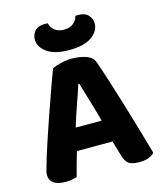

<svg xmlns="http://www.w3.org/2000/svg" viewBox="-123 -920 865 1021"><g transform="rotate(-15 310.0 -410.0)"><path d="M407 -133H211Q200 -97 190.5 -62Q181 -27 174 0Q161 4 147 7Q133 10 113 10Q69 10 46.5 -5.5Q24 -21 24 -50Q24 -64 28 -77Q32 -90 37 -107Q44 -134 57 -174Q70 -214 85.5 -260.5Q101 -307 118 -356Q135 -405 151 -449.5Q167 -494 180 -531Q193 -568 202 -590Q217 -599 248.5 -607Q280 -615 311 -615Q356 -615 390.5 -602.5Q425 -590 435 -561Q454 -508 476 -438Q498 -368 520.5 -294Q543 -220 564 -148Q585 -76 601 -19Q590 -6 568.5 2Q547 10 517 10Q474 10 456.5 -5Q439 -20 431 -52ZM310 -475Q296 -430 275.5 -372.5Q255 -315 237 -255H380Q363 -318 345.5 -375.5Q328 -433 316 -475ZM313 -774Q344 -774 363.5 -789.5Q383 -805 389 -829Q394 -830 398 -830Q402 -830 407 -830Q442 -830 460 -810Q478 -790 478 -764Q478 -722 435.5 -692Q393 -662 313 -662Q232 -662 190 -692Q148 -722 148 -764Q148 -790 165.5 -810Q183 -830 219 -830Q224 -830 228 -830Q232 -830 237 -829Q242 -805 262 -789.5Q282 -774 313 -774Z"/></g></svg>

Font: Baloo Bhai 2
Style: Bold
Weight: 700
Designer: Supriya Tembe, Noopur Datye and Ek Type
Foundry: Ek Type
Version: Version 1.640;PS 1.000;hotconv 16.6.51;makeotf.lib2.5.65220;